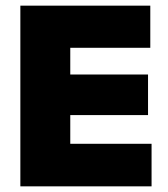

<svg xmlns="http://www.w3.org/2000/svg" viewBox="-20 -659 594 679"><path d="M228.5 0H52V-639H228.5ZM516 0H104.5V-150.5H516ZM503.5 -252H156V-395.5H503.5ZM511.5 -490H104.5V-639H511.5Z"/></svg>

Font: Anek Malayalam ExtraBold
Style: Regular
Weight: 800
Version: Version 1.003